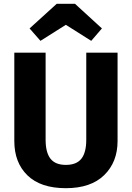

<svg xmlns="http://www.w3.org/2000/svg" viewBox="-20 -969 691 1006"><path d="M192 -755 135 -820 277 -949H373L514 -820L458 -755L325 -839ZM596 -693V-230Q596 -120 526 -51.5Q456 17 325 17Q193 17 124 -50Q55 -117 55 -230V-693H219V-237Q219 -170 244.5 -137.5Q270 -105 325 -105Q381 -105 406.5 -137.5Q432 -170 432 -237V-693Z"/></svg>

Font: Fira Sans
Style: Bold
Weight: 700
Designer: bBox Type GmbH & Carrois Corporate GbR & Edenspiekermann AG
Foundry: bBox Type GmbH & Carrois Corporate GbR & Edenspiekermann AG
Version: Version 4.301;PS 004.301;hotconv 1.0.88;makeotf.lib2.5.64775